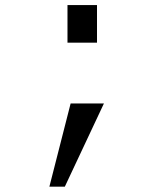

<svg xmlns="http://www.w3.org/2000/svg" viewBox="-20 -548 640 746"><path d="M242.2 -382.3V-528.3H356.9V-382.3ZM171.9 177.2 254.4 -146H383.8L231.9 177.2Z"/></svg>

Font: Cousine
Style: Regular
Weight: 400
Monospace: yes
Designer: Steve Matteson
Foundry: Monotype Imaging Inc.
Version: Version 1.21